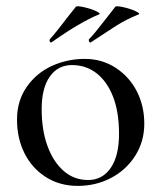

<svg xmlns="http://www.w3.org/2000/svg" viewBox="-20 -590 523 623"><path d="M339.1 -44.9Q366.2 -84 366.2 -155.5Q366.2 -227.1 346.7 -276.6Q327.1 -326.2 293 -352.5Q258.8 -378.9 213.4 -378.9Q168 -378.9 141.6 -341.6Q115.2 -304.2 115.2 -236.1Q115.2 -168 134 -116.5Q152.8 -64.9 186.5 -35.4Q220.2 -5.9 266.1 -5.9Q312 -5.9 339.1 -44.9ZM59.6 -92.5Q35.2 -141.1 35.2 -202.1Q35.2 -263.2 67.1 -308.6Q99.1 -354 149.2 -376.5Q199.2 -398.9 255.1 -398.9Q311 -398.9 355.5 -369.9Q399.9 -340.8 424.1 -293.5Q448.2 -246.1 448.2 -188.5Q448.2 -130.9 418.7 -84.5Q389.2 -38.1 340.1 -12.5Q291 13.2 232.4 13.2Q173.8 13.2 128.9 -15.4Q84 -43.9 59.6 -92.5ZM273.9 -452.1Q270 -452.1 268.6 -456.5Q267.1 -460.9 269 -462.9Q286.1 -480 326.2 -532.2L354 -567.9Q356.9 -571.8 379.4 -566.9Q401.9 -562 419.4 -554Q437 -545.9 429.2 -543Q389.6 -526.9 358.4 -507.3ZM146 -452.1Q142.1 -452.1 141.1 -456.5Q140.1 -460.9 142.1 -462.9Q161.1 -483.9 203.1 -539.1L226.1 -567.9Q229 -571.8 251.5 -566.9Q273.9 -562 291.5 -554Q309.1 -545.9 300.8 -543Q239.7 -518.1 147.9 -453.1Z"/></svg>

Font: Cormorant-Medium
Style: Regular
Weight: 500
Designer: Christian Thalmann (Catharsis Fonts)
Version: Version 3.000